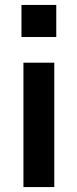

<svg xmlns="http://www.w3.org/2000/svg" viewBox="-20 -758 314 778"><path d="M67 -608V-738H208V-608ZM75 0V-504H200V0Z"/></svg>

Font: Nunitoga
Style: Bold
Weight: 700
Designer: Vernon Adams
Foundry: Vernon Adams
Version: Version 1.0